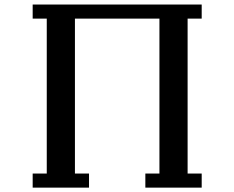

<svg xmlns="http://www.w3.org/2000/svg" viewBox="-20 -817 1040 852"><path d="M125 15.6V-46.9H187.5V-734.4H125V-796.9H875V-734.4H812.5V-46.9H875V15.6H625V-46.9H687.5V-734.4H312.5V-46.9H375V15.6Z"/></svg>

Font: KH Dot Dougenzaka 16
Style: Regular
Weight: 400
Designer: Original version for X68000 by Keitarou Hiraki (http://hp.vector.co.jp/authors/VA000874/) / TrueType conversion by Homem
Version: Version 1.00.20150527